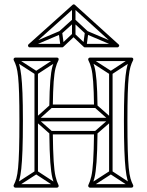

<svg xmlns="http://www.w3.org/2000/svg" viewBox="-20 -852 673 880"><path d="M154 -518H138V-304Q138 -304 138 -304Q138 -304 138 -304V-62H154V-304Q154 -304 154 -304Q154 -304 154 -304ZM496 -518H480V-304Q480 -304 480 -304Q480 -304 480 -304V-62H496V-304Q496 -304 496 -304Q496 -304 496 -304ZM488 -296V-312H146V-296ZM237 7 245 -7 150 -69Q149 -70 146.5 -70Q144 -70 142 -69L46 -7L54 7L150 -55Q152 -57 146 -57Q140 -57 142 -55ZM54 -587 46 -573 142 -511Q144 -510 146.5 -510Q149 -510 150 -511L245 -573L237 -587L142 -525Q140 -524 146 -524Q152 -524 150 -525ZM396 -587 388 -573 484 -511Q486 -510 488.5 -510Q491 -510 492 -511L587 -573L579 -587L484 -525Q482 -524 488 -524Q494 -524 492 -525ZM579 7 587 -7 492 -69Q491 -70 488.5 -70Q486 -70 484 -69L388 -7L396 7L492 -55Q494 -57 488 -57Q482 -57 484 -55ZM414 -250 424 -238 493 -298Q496 -300 496 -304Q496 -308 493 -310L424 -371L414 -359L483 -298Q485 -296 485 -304Q485 -312 483 -310ZM219 -359 209 -371 141 -310Q138 -308 138 -304Q138 -300 141 -298L209 -238L219 -250L151 -310Q149 -312 149 -304Q149 -296 151 -298ZM50 8H241Q246 8 248 4Q250 0 248 -4Q240 -20 234.5 -43.5Q229 -67 226 -113.5Q223 -160 222 -244L214 -236H419L411 -244Q410 -160 407 -113.5Q404 -67 398.5 -43.5Q393 -20 385 -4Q383 0 385.5 4Q388 8 392 8H583Q588 8 590 4Q592 0 590 -4Q583 -17 578 -34.5Q573 -52 570 -83.5Q567 -115 565.5 -166.5Q564 -218 564 -299Q564 -374 565.5 -422.5Q567 -471 570 -500Q573 -529 578 -546Q583 -563 590 -576Q592 -581 590 -584.5Q588 -588 583 -588H392Q388 -588 385.5 -584.5Q383 -581 385 -576Q393 -561 398.5 -539.5Q404 -518 407 -477.5Q410 -437 411 -365L419 -373H214L222 -365Q223 -437 226 -477.5Q229 -518 234.5 -539.5Q240 -561 248 -576Q250 -581 248 -584.5Q246 -588 241 -588H50Q46 -588 43.5 -584.5Q41 -581 43 -576Q50 -563 55 -546Q60 -529 63 -500Q66 -471 67.5 -422.5Q69 -374 69 -299Q69 -218 67.5 -166.5Q66 -115 63 -83.5Q60 -52 55 -34.5Q50 -17 43 -4Q41 0 43.5 4Q46 8 50 8ZM50 -8 57 4Q64 -10 69 -28Q74 -46 77.5 -78Q81 -110 83 -163Q85 -216 85 -299Q85 -376 83 -425.5Q81 -475 77.5 -505Q74 -535 69 -553Q64 -571 57 -584L50 -572H241L234 -584Q226 -568 220 -546Q214 -524 210.5 -482Q207 -440 206 -365Q206 -362 208.5 -359.5Q211 -357 214 -357H419Q422 -357 424.5 -359.5Q427 -362 427 -365Q426 -440 422.5 -482Q419 -524 413 -546Q407 -568 399 -584L392 -572H583L576 -584Q569 -571 564 -553Q559 -535 555.5 -505Q552 -475 550 -425.5Q548 -376 548 -299Q548 -216 550 -163Q552 -110 555.5 -78Q559 -46 564 -28Q569 -10 576 4L583 -8H392L399 4Q407 -13 413 -37Q419 -61 422.5 -109Q426 -157 427 -244Q427 -247 424.5 -249.5Q422 -252 419 -252H214Q211 -252 208.5 -249.5Q206 -247 206 -244Q207 -157 210.5 -109Q214 -61 220 -37Q226 -13 234 4L241 -8ZM372 -697 382 -709 323 -764Q321 -766 318 -766Q315 -766 313 -764L252 -709L262 -697L323 -752Q325 -754 318 -754Q311 -754 313 -752ZM257 -642 273 -644 265 -704Q264 -708 261 -710Q258 -712 254 -710L113 -650L119 -636L260 -696Q264 -698 256 -702Q248 -706 249 -702ZM515 -636 521 -650 380 -710Q376 -712 373 -710Q370 -708 369 -704L361 -644L377 -642L385 -702Q386 -706 378 -702Q370 -698 374 -696ZM326 -824H310V-758Q310 -758 310 -758Q310 -758 310 -758V-692H326V-758Q326 -758 326 -758Q326 -758 326 -758ZM369 -635H518Q523 -635 525.5 -640Q528 -645 523 -649L323 -830Q321 -832 318 -832Q315 -832 313 -830L111 -649Q107 -645 109 -640Q111 -635 116 -635H265Q268 -635 270 -637L322 -686H312L364 -637Q366 -635 369 -635ZM369 -651 374 -649 322 -698Q320 -700 317 -700Q314 -700 312 -698L260 -649L265 -651H116L121 -637L323 -818H313L513 -637L518 -651Z"/></svg>

Font: Tilt Prism
Style: Regular
Weight: 400
Version: Version 1.000